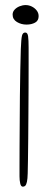

<svg xmlns="http://www.w3.org/2000/svg" viewBox="-20 -714 185 738"><path d="M68 3.5Q60.5 3.5 57.8 -8.5Q55 -20.5 55 -36Q55 -45.5 55 -75.2Q55 -105 55.2 -148.8Q55.5 -192.5 55.8 -243.5Q56 -294.5 56.5 -346.5Q57 -398.5 58 -445Q59 -491.5 60 -525.5Q61.5 -564.5 64.5 -576.8Q67.5 -589 77 -589Q86 -589 88 -574.5Q90 -560 90 -531Q90 -506 90 -465.5Q90 -425 89.8 -376Q89.5 -327 89.2 -276.5Q89 -226 88.5 -180Q88 -134 87.5 -99Q87 -64 86.5 -47.5Q86 -26 83.5 -15Q81 -4 77.2 -0.2Q73.5 3.5 68 3.5ZM82 -619.5Q61.5 -619.5 45 -629.5Q28.5 -639.5 28.5 -658Q28.5 -668.5 36 -676.8Q43.5 -685 55.2 -689.8Q67 -694.5 78.5 -694.5Q91 -694.5 102.5 -688.8Q114 -683 121.2 -673.5Q128.5 -664 128.5 -652Q128.5 -634.5 114.8 -627Q101 -619.5 82 -619.5Z"/></svg>

Font: Gluten Thin
Style: Regular
Weight: 100
Designer: Tyler Finck
Foundry: Etcetera Type Company
Version: Version 1.300